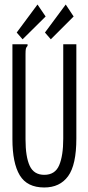

<svg xmlns="http://www.w3.org/2000/svg" viewBox="-20 -819 390 850"><path d="M176 11Q100 11 67.5 -43Q35 -97 35 -203V-623H102V-616Q96 -610 94.5 -603Q93 -596 93 -579V-202Q93 -125 111.5 -85Q130 -45 176 -45Q224 -45 242 -87.5Q260 -130 260 -205V-623H318V-206Q318 -89 281.5 -39Q245 11 176 11ZM205 -645 179 -675 271 -799 306 -746ZM80 -645 54 -675 146 -799 182 -746Z"/></svg>

Font: Inconsolata ExtraCondensed
Style: Regular
Weight: 400
Width: 2
Monospace: yes
Designer: Raph Levien, Cyreal, Brenton Simpson
Foundry: Raph Levien, Cyreal, Google
Version: Version 3.000; ttfautohint (v1.8.2.53-6de2)